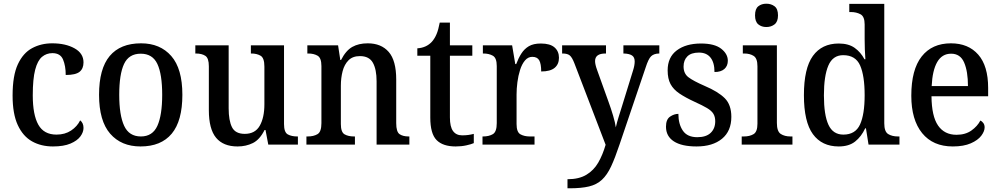

<svg xmlns="http://www.w3.org/2000/svg" viewBox="-20 -781 5401 1037"><path d="M266 10Q202 10 153 -17.5Q104 -45 76 -105.5Q48 -166 48 -265Q48 -373 76.5 -434Q105 -495 153.5 -521Q202 -547 262 -547Q334 -547 382.5 -520Q431 -493 431 -444Q431 -410 409.5 -393Q388 -376 335 -376Q335 -425 320.5 -459.5Q306 -494 263 -494Q231 -494 207 -474Q183 -454 170 -404.5Q157 -355 157 -266Q157 -161 187 -107.5Q217 -54 285 -54Q331 -54 364 -76Q397 -98 413 -131Q431 -117 431 -90Q431 -67 414 -44Q397 -21 360.5 -5.5Q324 10 266 10Z M739 10Q635 10 575 -59Q515 -128 515 -269Q515 -410 572.5 -478.5Q630 -547 742 -547Q845 -547 905 -478.5Q965 -410 965 -269Q965 -128 907.5 -59Q850 10 739 10ZM741 -44Q804 -44 830 -101.5Q856 -159 856 -269Q856 -380 830 -435.5Q804 -491 740 -491Q676 -491 650 -435.5Q624 -380 624 -269Q624 -159 650.5 -101.5Q677 -44 741 -44Z M1263 10Q1186 10 1147 -37Q1108 -84 1108 -186V-423Q1108 -467 1089 -479.5Q1070 -492 1038 -492H1035V-536H1215V-196Q1215 -130 1233 -94Q1251 -58 1302 -58Q1358 -58 1383 -102Q1408 -146 1408 -218V-421Q1408 -468 1387.5 -480Q1367 -492 1338 -492H1335V-536H1514V-111Q1514 -66 1534.5 -55Q1555 -44 1585 -44H1589V0H1429L1414 -79H1409Q1383 -27 1346 -8.5Q1309 10 1263 10Z M1635 0V-44H1642Q1674 -44 1695 -56.5Q1716 -69 1716 -116V-424Q1716 -468 1695.5 -480Q1675 -492 1645 -492H1640V-536H1806L1818 -457H1822Q1848 -508 1882.5 -527.5Q1917 -547 1966 -547Q2039 -547 2079.5 -500.5Q2120 -454 2120 -351V-116Q2120 -69 2138 -56.5Q2156 -44 2187 -44H2191V0H2014V-342Q2014 -406 1994 -442Q1974 -478 1924 -478Q1885 -478 1862.5 -455.5Q1840 -433 1830.5 -396.5Q1821 -360 1821 -318V-111Q1821 -67 1841 -55.5Q1861 -44 1892 -44H1897V0Z M2441 10Q2372 10 2338 -24.5Q2304 -59 2304 -146V-480H2234V-520Q2283 -523 2313 -556Q2328 -573 2338 -597Q2348 -621 2355 -659H2410V-536H2531V-480H2410V-147Q2410 -96 2427 -73Q2444 -50 2476 -50Q2494 -50 2509 -52Q2524 -54 2539 -58V-8Q2526 -2 2499 4Q2472 10 2441 10Z M2586 0V-44H2589Q2621 -44 2642 -56.5Q2663 -69 2663 -116V-424Q2663 -468 2642 -480Q2621 -492 2591 -492H2588V-536H2746L2763 -435H2768Q2780 -467 2796 -492Q2812 -517 2836.5 -531.5Q2861 -546 2901 -546Q2951 -546 2975 -525Q2999 -504 2999 -469Q2999 -434 2975.5 -414.5Q2952 -395 2903 -395Q2903 -436 2892.5 -455Q2882 -474 2855 -474Q2832 -474 2815.5 -454.5Q2799 -435 2789 -403.5Q2779 -372 2774.5 -337Q2770 -302 2770 -271V-111Q2770 -67 2791 -55.5Q2812 -44 2841 -44H2867V0Z M3045 187Q3107 187 3147 163Q3187 139 3211 97.5Q3235 56 3251 1L3082 -440Q3070 -471 3057.5 -481.5Q3045 -492 3019 -492H3016V-536H3253V-492H3250Q3194 -492 3194 -451Q3194 -433 3205 -403L3266 -233Q3280 -195 3291.5 -156Q3303 -117 3306 -93Q3312 -120 3321 -148.5Q3330 -177 3339 -206L3399 -400Q3408 -428 3408 -449Q3408 -472 3393.5 -481.5Q3379 -491 3350 -492H3347V-536H3541V-492H3538Q3511 -491 3496.5 -477Q3482 -463 3467 -416L3326 0Q3302 72 3280.5 118Q3259 164 3231 190Q3203 216 3161.5 226Q3120 236 3056 236H3045Z M3742 10Q3662 10 3619.5 -17.5Q3577 -45 3577 -97Q3577 -136 3599 -151Q3621 -166 3644 -166Q3644 -111 3668 -75.5Q3692 -40 3746 -40Q3794 -40 3818.5 -63.5Q3843 -87 3843 -126Q3843 -150 3833 -166.5Q3823 -183 3798.5 -197.5Q3774 -212 3732 -231Q3682 -254 3649.5 -276Q3617 -298 3601.5 -327Q3586 -356 3586 -401Q3586 -472 3635.5 -509Q3685 -546 3766 -546Q3839 -546 3875 -518Q3911 -490 3911 -453Q3911 -425 3892.5 -408.5Q3874 -392 3839 -392Q3839 -443 3817.5 -470Q3796 -497 3755 -497Q3713 -497 3692.5 -476.5Q3672 -456 3672 -422Q3672 -384 3698 -364Q3724 -344 3786 -317Q3859 -286 3894.5 -250.5Q3930 -215 3930 -150Q3930 -73 3879.5 -31.5Q3829 10 3742 10Z M4119 -635Q4093 -635 4075.5 -649.5Q4058 -664 4058 -698Q4058 -733 4075.5 -747Q4093 -761 4119 -761Q4145 -761 4163.5 -747Q4182 -733 4182 -698Q4182 -664 4163.5 -649.5Q4145 -635 4119 -635ZM3986 0V-44H3998Q4029 -44 4050 -56.5Q4071 -69 4071 -113V-423Q4071 -466 4050.5 -479Q4030 -492 4000 -492H3992V-536H4176V-117Q4176 -71 4197 -57.5Q4218 -44 4249 -44H4260V0Z M4510 10Q4419 10 4370.5 -56.5Q4322 -123 4322 -267Q4322 -412 4370.5 -479Q4419 -546 4510 -546Q4563 -546 4596 -522.5Q4629 -499 4649 -461H4654Q4652 -485 4651 -514.5Q4650 -544 4650 -570V-649Q4650 -692 4627.5 -704Q4605 -716 4575 -716H4567V-760H4756V-115Q4756 -70 4777 -57Q4798 -44 4830 -44H4838V0H4671L4657 -88H4653Q4632 -43 4598.5 -16.5Q4565 10 4510 10ZM4535 -54Q4600 -54 4625 -108.5Q4650 -163 4650 -267Q4650 -372 4625.5 -427.5Q4601 -483 4534 -483Q4478 -483 4454 -427Q4430 -371 4430 -266Q4430 -160 4454.5 -107Q4479 -54 4535 -54Z M5126 10Q5019 10 4960.5 -62Q4902 -134 4902 -264Q4902 -405 4958 -476Q5014 -547 5116 -547Q5210 -547 5263.5 -486Q5317 -425 5317 -306V-261H5011Q5012 -153 5046.5 -103Q5081 -53 5146 -53Q5194 -53 5226.5 -76Q5259 -99 5275 -130Q5284 -126 5291 -116.5Q5298 -107 5298 -93Q5298 -72 5280 -48Q5262 -24 5223.5 -7Q5185 10 5126 10ZM5208 -316Q5208 -395 5187.5 -443Q5167 -491 5117 -491Q5068 -491 5042 -446Q5016 -401 5012 -316Z"/></svg>

Font: Noto Serif Georgian SemiCondensed Medium
Style: Regular
Weight: 500
Width: 4
Designer: Monotype Design Team, Akaki Razmadze
Foundry: Google LLC
Version: Version 2.003; ttfautohint (v1.8.4.7-5d5b)